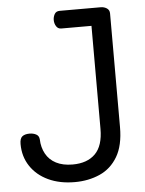

<svg xmlns="http://www.w3.org/2000/svg" viewBox="-53 -774 623 823"><g transform="rotate(-5 258.5 -362.5)"><path d="M236 6Q171 6 122 -17Q73 -40 45.5 -81.5Q18 -123 18 -177Q18 -201 29 -209.5Q40 -218 60 -218Q76 -218 88.5 -211.5Q101 -205 102 -189Q103 -155 118 -127.5Q133 -100 162 -85Q191 -70 233 -70Q296 -70 330.5 -104.5Q365 -139 365 -212V-655H235Q221 -655 213.5 -667Q206 -679 206 -694Q206 -707 212.5 -719Q219 -731 235 -731H411Q426 -731 437.5 -723.5Q449 -716 449 -701V-212Q449 -133 420.5 -85Q392 -37 343.5 -15.5Q295 6 236 6Z"/></g></svg>

Font: Dosis ExtraLight Medium
Style: Regular
Weight: 500
Version: Version 3.001; ttfautohint (v1.8.2)